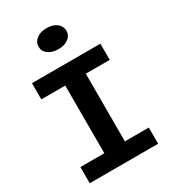

<svg xmlns="http://www.w3.org/2000/svg" viewBox="-221 -1033 1008 1140"><g transform="rotate(-30 283.0 -463.0)"><path d="M213 -66V-621H354V-66ZM49 0V-111H518V0ZM49 -575V-686H518V-575ZM286 -782Q245 -782 218 -802Q191 -822 191 -853Q191 -885 218 -905.5Q245 -926 286 -926Q330 -926 356 -905.5Q382 -885 382 -853Q382 -822 356 -802Q330 -782 286 -782Z"/></g></svg>

Font: BioRhyme SemiExpanded
Style: Bold
Weight: 700
Width: 6
Designer: Aoife Mooney
Foundry: Aoife Mooney Type
Version: Version 1.600;gftools[0.9.33]